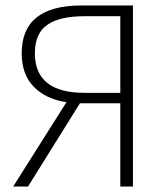

<svg xmlns="http://www.w3.org/2000/svg" viewBox="-20 -679 602 699"><path d="M418 0V-303H271L82 0H28L222 -307Q147 -318 103 -363Q59 -408 59 -485Q59 -659 276 -659H464V0ZM288 -341H418V-620H288Q197 -620 152 -588.5Q107 -557 107 -485Q107 -341 288 -341Z"/></svg>

Font: Toshiba Sans Light
Style: Regular
Weight: 300
Designer: Paul D. Hunt
Foundry: Toshiba Corporation
Version: Version 2.020;PS 2.0;hotconv 1.0.86;makeotf.lib2.5.63406